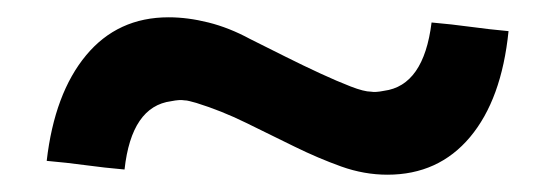

<svg xmlns="http://www.w3.org/2000/svg" viewBox="-20 -484 643 222"><path d="M269 -439Q289 -429 310 -418.5Q331 -408 350.5 -399Q370 -390 385.5 -384Q401 -378 409 -378Q414 -377 424 -379Q470 -385 479 -458Q502 -456 524 -453Q546 -450 568 -448Q560 -369 523.5 -325.5Q487 -282 428 -282Q401 -282 374.5 -291.5Q348 -301 320.5 -314.5Q293 -328 264.5 -342Q236 -356 207 -365Q203 -366 199.5 -367Q196 -368 193 -368Q188 -369 178 -367Q132 -361 124 -288Q101 -290 79 -293Q57 -296 34 -298Q43 -376 79.5 -420Q116 -464 175 -464Q197 -464 221 -458Q245 -452 269 -439Z"/></svg>

Font: Rosa Sans SemiBold
Style: Regular
Weight: 600
Designer: Pentagram / MCKL
Foundry: Pentagram / MCKL
Version: Version 1.005;September 16, 2019;FontCreator 11.5.0.2425 64-